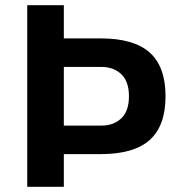

<svg xmlns="http://www.w3.org/2000/svg" viewBox="-20 -720 678 740"><path d="M85 -700H226V-572H368Q496 -572 557 -517.5Q618 -463 618 -349Q618 -235 557 -180.5Q496 -126 368 -126H226V0H85ZM372 -236Q418 -236 447.5 -264Q477 -292 477 -349Q477 -406 447.5 -434Q418 -462 372 -462H226V-236Z"/></svg>

Font: KoHo
Style: Bold
Weight: 700
Designer: Cadson Demak & Katatrad Team
Foundry: Cadson Demak Co.,Ltd.
Version: Version 1.000; ttfautohint (v1.6)